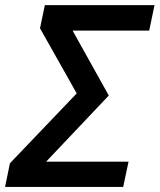

<svg xmlns="http://www.w3.org/2000/svg" viewBox="-38 -734 627 754"><path d="M-18.1 0 1 -92.8 263.2 -367.2 119.1 -623 138.2 -713.9H568.8L547.9 -613.8H247.1L389.2 -358.9L143.1 -99.1H466.8L445.8 0Z"/></svg>

Font: Open Sans Semibold
Style: Italic
Weight: 600
Italic angle: -12°
Foundry: Ascender Corporation
Version: Version 1.10